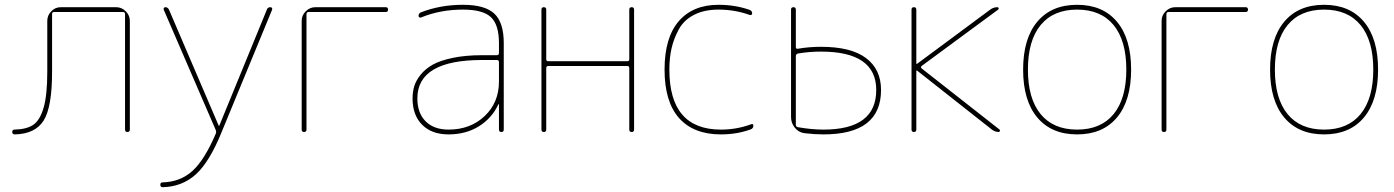

<svg xmlns="http://www.w3.org/2000/svg" viewBox="-20 -550 5808 800"><path d="M42 10Q31 10 31 0Q31 -10 40 -10Q90 -11 118 -29.5Q146 -48 161.5 -100.5Q177 -153 177 -251V-463Q177 -486 193.5 -503Q210 -520 233 -520H464Q487 -520 504 -503Q521 -486 521 -463V-10Q521 0 511 0Q501 0 501 -10V-491Q501 -500 492 -500H205Q197 -500 197 -491V-251Q197 -104 162 -48Q127 8 42 10Z M658 230Q648 230 648 220Q648 210 657 210Q731 208 781.5 162.5Q832 117 879 7Q882 0 879 -8L662 -510Q661 -514 663 -517Q665 -520 669 -520Q679 -520 684 -510L891 -27Q891 -26 893 -26Q894 -26 894 -27L1092 -510Q1095 -520 1107 -520Q1111 -520 1113 -517Q1115 -514 1114 -510L904 -1Q853 125 796 176.5Q739 228 658 230Z M1237 -10V-463Q1237 -486 1254 -503Q1271 -520 1294 -520H1587Q1597 -520 1597 -510Q1597 -500 1587 -500H1266Q1257 -500 1257 -491V-10Q1257 0 1247 0Q1237 0 1237 -10Z M2059 -210V-291Q2059 -300 2050 -300H1989Q1719 -300 1719 -140Q1719 -79 1753.5 -44.5Q1788 -10 1849 -10Q1940 -10 1999.5 -66.5Q2059 -123 2059 -210ZM2050 -320Q2059 -320 2059 -329V-370Q2059 -447 2025.5 -478.5Q1992 -510 1909 -510Q1814 -510 1734 -477Q1730 -476 1727 -478Q1724 -480 1724 -484Q1724 -495 1735 -499Q1815 -530 1909 -530Q2001 -530 2040 -493Q2079 -456 2079 -370V-10Q2079 0 2069 0Q2059 0 2059 -10V-115Q2059 -116 2058 -116Q2056 -116 2056 -114Q2029 -57 1975 -23.5Q1921 10 1849 10Q1779 10 1739 -30Q1699 -70 1699 -140Q1699 -167 1706 -190.5Q1713 -214 1732.5 -238.5Q1752 -263 1783 -280.5Q1814 -298 1867 -309Q1920 -320 1989 -320Z M2236 -10V-510Q2236 -520 2246 -520Q2256 -520 2256 -510V-303Q2256 -295 2264 -295H2594Q2602 -295 2602 -303V-510Q2602 -520 2612 -520Q2622 -520 2622 -510V-10Q2622 0 2612 0Q2602 0 2602 -10V-266Q2602 -275 2594 -275H2264Q2256 -275 2256 -266V-10Q2256 0 2246 0Q2236 0 2236 -10Z M2984 10Q2870 10 2809.5 -58Q2749 -126 2749 -260Q2749 -393 2808 -461.5Q2867 -530 2974 -530Q3043 -530 3103 -509Q3114 -505 3114 -494Q3114 -490 3110.5 -488Q3107 -486 3103 -488Q3041 -510 2974 -510Q2914 -510 2871.5 -488Q2829 -466 2808 -427Q2787 -388 2778 -348Q2769 -308 2769 -260Q2769 -10 2984 -10Q3049 -10 3109 -32Q3119 -36 3119 -26Q3119 -15 3108 -11Q3051 10 2984 10Z M3296 -316V-30Q3296 -22 3305 -20Q3362 -10 3411 -10Q3631 -10 3631 -175Q3631 -335 3401 -335Q3351 -335 3305 -327Q3296 -325 3296 -316ZM3332 5Q3308 2 3292 -17.5Q3276 -37 3276 -62V-510Q3276 -520 3286 -520Q3296 -520 3296 -510V-354Q3296 -345 3305 -347Q3351 -355 3401 -355Q3526 -355 3588.5 -308Q3651 -261 3651 -175Q3651 10 3411 10Q3375 10 3332 5Z M3778 -10V-510Q3778 -520 3788 -520Q3798 -520 3798 -510V-285Q3798 -284 3799 -284H3801L4106 -510Q4119 -520 4136 -520Q4140 -520 4141 -516Q4142 -512 4139 -510L3820 -275Q3815 -270 3820 -265L4145 -10Q4147 -8 4146 -4Q4145 0 4142 0Q4126 0 4113 -10L3801 -256H3799Q3798 -256 3798 -255V-10Q3798 0 3788 0Q3778 0 3778 -10Z M4620 -445.5Q4567 -510 4468 -510Q4369 -510 4316 -445.5Q4263 -381 4263 -260Q4263 -139 4316 -74.5Q4369 -10 4468 -10Q4567 -10 4620 -74.5Q4673 -139 4673 -260Q4673 -381 4620 -445.5ZM4634 -60.5Q4575 10 4468 10Q4361 10 4302 -60.5Q4243 -131 4243 -260Q4243 -389 4302 -459.5Q4361 -530 4468 -530Q4575 -530 4634 -459.5Q4693 -389 4693 -260Q4693 -131 4634 -60.5Z M4820 -10V-463Q4820 -486 4837 -503Q4854 -520 4877 -520H5170Q5180 -520 5180 -510Q5180 -500 5170 -500H4849Q4840 -500 4840 -491V-10Q4840 0 4830 0Q4820 0 4820 -10Z M5649 -445.5Q5596 -510 5497 -510Q5398 -510 5345 -445.5Q5292 -381 5292 -260Q5292 -139 5345 -74.5Q5398 -10 5497 -10Q5596 -10 5649 -74.5Q5702 -139 5702 -260Q5702 -381 5649 -445.5ZM5663 -60.5Q5604 10 5497 10Q5390 10 5331 -60.5Q5272 -131 5272 -260Q5272 -389 5331 -459.5Q5390 -530 5497 -530Q5604 -530 5663 -459.5Q5722 -389 5722 -260Q5722 -131 5663 -60.5Z"/></svg>

Font: Rounded Mplus 1c Thin
Style: Regular
Weight: 250
Version: Version 1.059.20150529